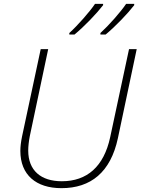

<svg xmlns="http://www.w3.org/2000/svg" viewBox="-20 -970 732 1000"><path d="M503 -798V-790H530C582 -833 646 -900 679 -943V-950H637C608 -907 546 -837 503 -798ZM341 -798V-790H368C420 -833 484 -900 517 -943V-950H475C446 -907 384 -837 341 -798ZM300 10C453 10 556 -73 594 -250L692 -714H652L554 -256C521 -102 433 -26 302 -26C193 -26 127 -82 127 -186C127 -207 130 -234 135 -260L231 -714H192L95 -260C89 -231 86 -206 86 -184C86 -59 168 10 300 10Z"/></svg>

Font: Noto Sans ExtraLight
Style: Italic
Weight: 200
Italic angle: -12°
Designer: Monotype Design Team
Foundry: Monotype Imaging Inc.
Version: Version 2.013